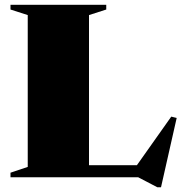

<svg xmlns="http://www.w3.org/2000/svg" viewBox="-20 -735 755 796"><path d="M647.5 41.5H632.5L553 0H23.5V-19L95 -43V-672.5L23.5 -695.5V-715H420.5V-695.5L349 -672.5V-50H547.5L690 -251.5L712.5 -246Z"/></svg>

Font: Newsreader Display ExtraBold
Style: Regular
Weight: 800
Designer: Hugues Gentile
Foundry: Production Type
Version: Version 1.001